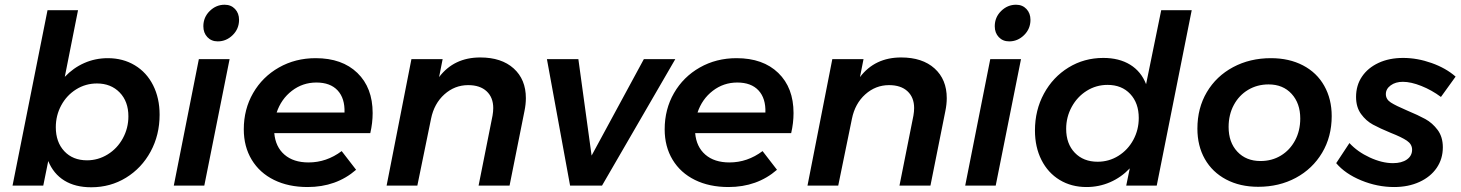

<svg xmlns="http://www.w3.org/2000/svg" viewBox="-20 -785 6177 812"><path d="M655 -300Q655 -214 617 -144Q579 -74 513 -33.5Q447 7 366 7Q298 7 252 -21.5Q206 -50 184 -104L163 0H33L181 -742H310L254 -460Q290 -498 336.5 -518.5Q383 -539 436 -539Q500 -539 550 -509Q600 -479 627.5 -424.5Q655 -370 655 -300ZM216 -247Q216 -184 252 -145.5Q288 -107 348 -107Q395 -107 435.5 -132Q476 -157 499.5 -200Q523 -243 523 -293Q523 -356 486 -394Q449 -432 390 -432Q342 -432 302 -407Q262 -382 239 -339.5Q216 -297 216 -247Z M951 -535 844 0H715L821 -535ZM991 -701Q991 -663 964 -636.5Q937 -610 901 -610Q874 -610 857 -628Q840 -646 840 -674Q840 -712 867 -738.5Q894 -765 930 -765Q957 -765 974 -747Q991 -729 991 -701Z M1556 -307Q1556 -265 1546 -222H1140Q1145 -164 1183 -131Q1221 -98 1285 -98Q1361 -98 1425 -146L1486 -67Q1402 6 1281 6Q1200 6 1139 -24Q1078 -54 1044.5 -109.5Q1011 -165 1011 -238Q1011 -323 1050.5 -391.5Q1090 -460 1159.5 -499.5Q1229 -539 1315 -539Q1427 -539 1491.5 -476.5Q1556 -414 1556 -307ZM1318 -436Q1260 -436 1214.5 -401Q1169 -366 1150 -309H1437Q1439 -369 1408 -402.5Q1377 -436 1318 -436Z M2204 -370Q2204 -344 2198 -315L2135 0H2004L2063 -296Q2066 -313 2066 -328Q2066 -373 2038 -399Q2010 -425 1960 -425Q1903 -425 1859.5 -386Q1816 -347 1803 -283L1745 0H1615L1720 -535H1852L1837 -459Q1900 -542 2011 -542Q2101 -542 2152.5 -495.5Q2204 -449 2204 -370Z M2836 -535 2526 0H2391L2293 -535H2426L2482 -127L2703 -535Z M3336 -307Q3336 -265 3326 -222H2920Q2925 -164 2963 -131Q3001 -98 3065 -98Q3141 -98 3205 -146L3266 -67Q3182 6 3061 6Q2980 6 2919 -24Q2858 -54 2824.5 -109.5Q2791 -165 2791 -238Q2791 -323 2830.5 -391.5Q2870 -460 2939.5 -499.5Q3009 -539 3095 -539Q3207 -539 3271.5 -476.5Q3336 -414 3336 -307ZM3098 -436Q3040 -436 2994.5 -401Q2949 -366 2930 -309H3217Q3219 -369 3188 -402.5Q3157 -436 3098 -436Z M3984 -370Q3984 -344 3978 -315L3915 0H3784L3843 -296Q3846 -313 3846 -328Q3846 -373 3818 -399Q3790 -425 3740 -425Q3683 -425 3639.5 -386Q3596 -347 3583 -283L3525 0H3395L3500 -535H3632L3617 -459Q3680 -542 3791 -542Q3881 -542 3932.5 -495.5Q3984 -449 3984 -370Z M4298 -535 4191 0H4062L4168 -535ZM4338 -701Q4338 -663 4311 -636.5Q4284 -610 4248 -610Q4221 -610 4204 -628Q4187 -646 4187 -674Q4187 -712 4214 -738.5Q4241 -765 4277 -765Q4304 -765 4321 -747Q4338 -729 4338 -701Z M4357 -233Q4357 -319 4395 -389Q4433 -459 4499 -499.5Q4565 -540 4646 -540Q4713 -540 4759.5 -511.5Q4806 -483 4827 -429L4891 -742H5020L4872 0H4743L4758 -73Q4722 -35 4675 -14.5Q4628 6 4575 6Q4511 6 4461.5 -24Q4412 -54 4384.5 -108.5Q4357 -163 4357 -233ZM4796 -286Q4796 -349 4760 -387.5Q4724 -426 4664 -426Q4616 -426 4576 -401Q4536 -376 4512.5 -333Q4489 -290 4489 -240Q4489 -177 4525.5 -139Q4562 -101 4622 -101Q4670 -101 4710 -126Q4750 -151 4773 -193.5Q4796 -236 4796 -286Z M5612 -294Q5612 -207 5571.5 -139Q5531 -71 5460.5 -33Q5390 5 5301 5Q5224 5 5165.5 -26Q5107 -57 5075.5 -112.5Q5044 -168 5044 -241Q5044 -328 5084 -395.5Q5124 -463 5195 -501Q5266 -539 5355 -539Q5432 -539 5490.5 -508.5Q5549 -478 5580.5 -422Q5612 -366 5612 -294ZM5176 -248Q5176 -183 5213 -143.5Q5250 -104 5311 -104Q5359 -104 5397 -127Q5435 -150 5457 -191Q5479 -232 5479 -284Q5479 -348 5442.5 -388Q5406 -428 5345 -428Q5297 -428 5258.5 -405Q5220 -382 5198 -341Q5176 -300 5176 -248Z M5631 -95 5687 -180Q5721 -143 5773 -119Q5825 -95 5871 -95Q5908 -95 5930 -110.5Q5952 -126 5952 -152Q5952 -175 5930 -190Q5908 -205 5862 -223Q5816 -242 5786.5 -258Q5757 -274 5736 -303Q5715 -332 5715 -375Q5715 -424 5740 -461Q5765 -498 5810 -519Q5855 -540 5914 -540Q5974 -540 6034.5 -518.5Q6095 -497 6136 -461L6074 -375Q6035 -404 5991 -421.5Q5947 -439 5913 -439Q5882 -439 5861.5 -424Q5841 -409 5841 -387Q5841 -365 5862 -351.5Q5883 -338 5930 -318Q5978 -298 6008 -281.5Q6038 -265 6060 -235.5Q6082 -206 6082 -162Q6082 -113 6056 -75Q6030 -37 5983 -15.5Q5936 6 5876 6Q5805 6 5737 -22Q5669 -50 5631 -95Z"/></svg>

Font: Gontserrat Medium
Style: Italic
Weight: 500
Italic angle: -11.3°
Designer: Julieta Ulanovsky
Foundry: Julieta Ulanovsky
Version: Version 6.001